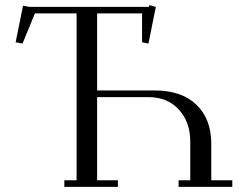

<svg xmlns="http://www.w3.org/2000/svg" viewBox="-20 -729 946 749"><path d="M41 -564 69.8 -707 95.2 -702.1H561L563 -709L587.9 -702.1L559.1 -559.1L534.2 -564V-676.8H358.9V-376H585Q688 -376 746.1 -320.6Q804.2 -265.1 804.2 -168V-25.9H886.2V0H676.8V-25.9H722.2V-176.8Q722.2 -252.9 677.7 -301.5Q633.3 -350.1 559.1 -350.1H358.9V-25.9H439.9V0H231V-25.9H278.8V-676.8H116.2L67.9 -559.1Z"/></svg>

Font: Dehuti Alt
Style: Book
Weight: 400
Version: Version 1.2